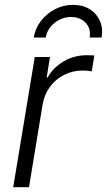

<svg xmlns="http://www.w3.org/2000/svg" viewBox="-20 -775 443 795"><path d="M34.7 0 124 -539.1H187L173.3 -454.1H177.2Q200.2 -495.6 243.9 -521Q287.6 -546.4 338.9 -546.4Q347.2 -546.4 355.7 -545.9Q364.3 -545.4 370.6 -545.4L359.9 -479.5Q355.5 -480.5 344.7 -481.7Q334 -482.9 321.8 -482.9Q281.2 -482.9 246.1 -465.3Q210.9 -447.8 187.5 -416.5Q164.1 -385.3 156.7 -343.8L100.1 0ZM282.7 -754.9Q322.8 -754.9 351.6 -736.8Q380.4 -718.8 393.8 -688.2Q407.2 -657.7 400.9 -619.6H351.1Q357.4 -656.7 334.5 -680.7Q311.5 -704.6 274.4 -704.6Q237.3 -704.6 206.5 -680.7Q175.8 -656.7 169.4 -619.6H119.6Q126 -657.7 149.4 -688.2Q172.9 -718.8 207.5 -736.8Q242.2 -754.9 282.7 -754.9Z"/></svg>

Font: Inter 18pt Light
Style: Italic
Weight: 300
Italic angle: -9.3988°
Designer: Rasmus Andersson
Foundry: rsms
Version: Version 4.001;git-66647c0bb